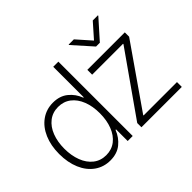

<svg xmlns="http://www.w3.org/2000/svg" viewBox="-148 -1010 1291 1291"><g transform="rotate(-45 498.0 -364.0)"><path d="M46.9 -263.7Q46.9 -343.8 73.7 -406Q100.6 -468.3 149.4 -503.2Q198.2 -538.1 261.7 -538.1Q325.7 -538.1 367.9 -503.9Q410.2 -469.7 429.7 -417H433.6V-707H482.4V0H434.6V-110.4H429.7Q409.2 -57.6 366.9 -23.4Q324.7 10.7 260.7 10.7Q197.3 10.7 148.7 -23.9Q100.1 -58.6 73.5 -120.8Q46.9 -183.1 46.9 -263.7ZM434.6 -264.6Q434.6 -331.1 414.3 -382.8Q394 -434.6 356 -463.9Q317.9 -493.2 265.6 -493.2Q213.4 -493.2 175 -463.4Q136.7 -433.6 116.7 -381.6Q96.7 -329.6 96.7 -264.6Q96.7 -199.2 116.7 -146.7Q136.7 -94.2 175 -64.2Q213.4 -34.2 265.6 -34.2Q317.9 -34.2 356 -63.7Q394 -93.3 414.3 -145.5Q434.6 -197.8 434.6 -264.6ZM565.4 -40 875 -480.5V-484.4H581.1V-530.3H937.5V-489.3L631.8 -49.8V-45.9H949.2V0H565.4ZM752 -637.7 841.8 -739.3H890.6V-735.4L769.5 -599.6H733.4L612.3 -735.4V-739.3H662.1Z"/></g></svg>

Font: Pretendard ExtraLight
Style: Regular
Weight: 200
Designer: Base glyphs from Inter by Rasmus Andersson; Hangeul glyphs from Noto Sans CJK(Source Han Sans) by Jang Soo-young and Kan
Foundry: Kil Hyung-jin
Version: Version 1.309